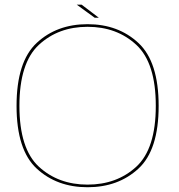

<svg xmlns="http://www.w3.org/2000/svg" viewBox="-20 -782 752 806"><path d="M347.5 4Q476.5 4 561.2 -74.2Q646 -152.5 646 -337.5Q646 -522.5 561.2 -601.5Q476.5 -680.5 347.5 -680.5Q218.5 -680.5 134 -601.8Q49.5 -523 49.5 -337.5Q49.5 -152.5 134.2 -74.2Q219 4 347.5 4ZM347.5 -7Q225 -7 143.2 -82.2Q61.5 -157.5 61.5 -337.5Q61.5 -518 143.2 -593.8Q225 -669.5 347.5 -669.5Q470.5 -669.5 552.2 -593.8Q634 -518 634 -337.5Q634 -157.5 552.2 -82.2Q470.5 -7 347.5 -7ZM377.5 -707.5H395L322.5 -762.5H302Z"/></svg>

Font: Anybody SemiExpanded Thin
Style: Regular
Weight: 250
Width: 6
Version: Version 1.113;gftools[0.9.25]